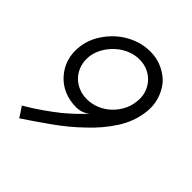

<svg xmlns="http://www.w3.org/2000/svg" viewBox="-179 -755 883 883"><g transform="rotate(45 262.5 -313.0)"><path d="M477 -423Q468 -353 428 -291.5Q388 -230 331 -177Q275 -123 210 -77Q145 -31 85 9Q77 -4 69 -16Q61 -28 52 -41Q98 -68 136.5 -95Q175 -122 205 -146Q235 -171 258.5 -193.5Q282 -216 300 -236Q286 -224 269.5 -218Q253 -212 234 -212Q190 -212 153.5 -228Q117 -244 92 -273Q66 -302 54.5 -340.5Q43 -379 49 -423Q55 -467 78 -505.5Q101 -544 134 -573Q167 -602 208.5 -618.5Q250 -635 294 -635Q338 -635 374.5 -618Q411 -601 436 -573Q460 -543 471.5 -504.5Q483 -466 477 -423ZM412 -423Q417 -454 409.5 -481Q402 -508 384.5 -529Q367 -550 341.5 -562Q316 -574 285 -574Q254 -574 225 -562Q196 -550 172.5 -529Q149 -508 133 -481Q117 -454 112 -423Q108 -392 116 -364.5Q124 -337 142 -316.5Q160 -296 186 -284.5Q212 -273 243 -273Q273 -273 302 -284.5Q331 -296 354 -316.5Q377 -337 392.5 -364.5Q408 -392 412 -423Z"/></g></svg>

Font: Josefin Slab SemiBold
Style: Italic
Weight: 600
Italic angle: -12°
Designer: Santiago Orozco
Foundry: Typemade
Version: Version 2.000